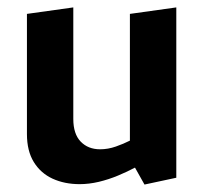

<svg xmlns="http://www.w3.org/2000/svg" viewBox="-20 -485 554 521"><path d="M372.1 15.8 346.3 -30.2Q325.7 -19.2 300.3 -8.6Q274.9 2 248.2 8.4Q221.5 14.7 196.1 14.7Q155.2 14.7 122.8 -0.1Q90.4 -15 71.7 -45.3Q53.1 -75.6 53.1 -121.1V-447.3L178.9 -464.9V-162.2Q178.9 -121.6 198.9 -100.8Q219 -79.9 251.6 -79.9Q273 -79.9 294.2 -87.3Q315.5 -94.8 332.5 -103.4V-447.3L458.4 -464.9V-2.7Z"/></svg>

Font: Ancizar Sans Thin
Style: Regular
Weight: 100
Designer: Cesar Puertas, Viviana Monsalve, Julian Moncada, Julian Prieto, Jose Castro, Mariel Hernandez, Felipe Aragon, Sara Alarc
Version: Version 8.100